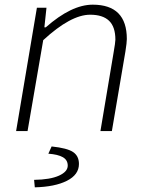

<svg xmlns="http://www.w3.org/2000/svg" viewBox="-20 -561 633 822"><path d="M138 -528H179L170 -444H176Q286 -541 377 -541Q523 -541 523 -394Q523 -379 517 -341L459 0H410L466 -334Q474 -380 474 -391Q474 -446 447 -472Q420 -498 366 -498Q283 -498 165 -389L98 0H49ZM270 148Q270 124 249 112Q228 100 187 97L201 66Q268 73 293 90Q318 107 318 141Q318 187 266.5 213Q215 239 129 241L126 209Q195 208 232.5 191Q270 174 270 148Z"/></svg>

Font: Nebula Sans Light
Style: Regular
Weight: 300
Italic angle: -9°
Designer: Paul D. Hunt for Adobe (as Source Sans)
Foundry: Nebula Entertainment & Broadcasting LLC
Version: Version 1.010